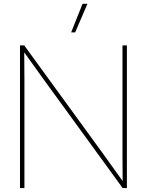

<svg xmlns="http://www.w3.org/2000/svg" viewBox="-20 -959 749 979"><path d="M82 -727.5H103.5L505.4 -175.3Q560.1 -99.6 614.3 -23.4H605.5Q605.5 -74.2 605 -99.6Q605 -137.7 604.5 -175.3V-727.5H627V0H605.5L204.6 -551.3Q177.2 -589.4 149.9 -627.4Q122.6 -665.5 95.2 -703.6H103.5Q104 -665.5 104 -627.4Q104.5 -602.1 104.5 -551.3V0H82ZM400.9 -939.5H425.8L363.3 -793.9H342.8Z"/></svg>

Font: Intratopia Thin
Style: Regular
Weight: 100
Designer: Rasmus Andersson
Foundry: rsms
Version: Version 3.000;Glyphs 3.2.3 (3260)